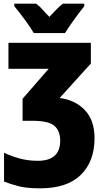

<svg xmlns="http://www.w3.org/2000/svg" viewBox="-20 -786 569 1046"><path d="M475 -553H26V-411H245L103 -248V-128H155Q246 -128 277 -100Q308 -72 308 -20Q308 90 186 90Q132 90 85.5 77Q39 64 2 46V203Q37 217 81.5 228.5Q126 240 198 240Q346 240 420.5 166.5Q495 93 495 -33Q495 -132 441.5 -187Q388 -242 305 -252L475 -440ZM439 -766H323Q304 -752 287.5 -734.5Q271 -717 249 -694Q227 -716 211.5 -734Q196 -752 177 -766H58V-752Q80 -726 113.5 -681Q147 -636 164 -606H334Q354 -638 385.5 -681.5Q417 -725 439 -752Z"/></svg>

Font: Noto Sans Display SemiCondensed Black
Style: Regular
Weight: 900
Width: 4
Designer: Monotype Design Team
Foundry: Monotype Imaging Inc.
Version: Version 1.900